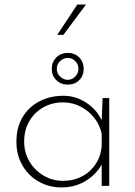

<svg xmlns="http://www.w3.org/2000/svg" viewBox="-20 -815 591 842"><path d="M250 7Q195 7 150 -18.5Q105 -44 78.5 -89.5Q52 -135 52 -193Q52 -257 79.5 -302Q107 -347 153.5 -371Q200 -395 258 -395Q314 -395 361.5 -362.5Q409 -330 429 -280L425 -267L430 -385H459V0H426V-125L433 -109Q424 -86 406.5 -65Q389 -44 365 -27.5Q341 -11 312 -2Q283 7 250 7ZM256 -22Q303 -22 340.5 -42Q378 -62 401 -98Q424 -134 426 -179V-228Q418 -267 393.5 -298Q369 -329 333.5 -347.5Q298 -366 256 -366Q209 -366 170.5 -344.5Q132 -323 109 -284.5Q86 -246 86 -194Q86 -146 109 -107Q132 -68 171 -45Q210 -22 256 -22ZM207 -513Q207 -543 227 -563Q247 -583 277 -583Q308 -583 327.5 -563Q347 -543 347 -513Q347 -483 327.5 -463.5Q308 -444 277 -444Q247 -444 227 -463.5Q207 -483 207 -513ZM229 -513Q229 -494 243.5 -479.5Q258 -465 277 -465Q296 -465 310 -479.5Q324 -494 324 -513Q324 -533 310 -547Q296 -561 278 -561Q258 -561 243.5 -547Q229 -533 229 -513ZM357 -795 258 -662H231L319 -795Z"/></svg>

Font: Josefin Sans ExtraLight
Style: Regular
Weight: 250
Designer: Santiago Orozco
Foundry: Typemade
Version: Version 2.000